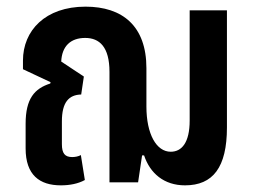

<svg xmlns="http://www.w3.org/2000/svg" viewBox="-20 -548 763 577"><path d="M163 9C190 9 215 4 235 -7L223 -82C216 -78 206 -76 197 -76C175 -76 166 -87 166 -115V-183C166 -241 187 -263 224 -264L232 -318L164 -363C166 -409 192 -434 236 -434C279 -434 309 -407 309 -332V0H395L407 -81H413C431 -27 473 9 536 9C620 9 662 -45 662 -165V-517H550V-186C550 -119 526 -92 493 -92C450 -92 420 -145 420 -228V-343C420 -470 348 -528 237 -528C116 -528 49 -456 49 -366V-340L132 -301L131 -297C84 -282 57 -252 57 -176V-102C57 -22 99 9 163 9Z"/></svg>

Font: Noto Sans Thai UI ExtCond SemBd
Style: Regular
Weight: 600
Width: 2
Designer: Monotype Design Team
Foundry: Monotype Imaging Inc.
Version: Version 2.000